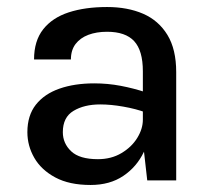

<svg xmlns="http://www.w3.org/2000/svg" viewBox="-20 -514 605 547"><path d="M399.5 0 387 -110.5V-311Q387 -370 362.2 -396.8Q337.5 -423.5 285 -423.5Q255 -423.5 231.8 -414.8Q208.5 -406 195.2 -388.5Q182 -371 182 -344.5H77Q77 -397.5 103 -430.5Q129 -463.5 175.8 -478.8Q222.5 -494 285 -494Q343.5 -494 387.8 -474.8Q432 -455.5 457 -414.5Q482 -373.5 482 -308.5V0ZM238 13Q177.5 13 137.5 -8.5Q97.5 -30 77.8 -64.2Q58 -98.5 58 -137.5Q58 -185 82.2 -215.8Q106.5 -246.5 149.5 -261.5Q192.5 -276.5 248.5 -276.5Q287 -276.5 323.8 -269.5Q360.5 -262.5 395.5 -251V-193.5Q367 -204 331.5 -210.2Q296 -216.5 265.5 -216.5Q220 -216.5 189.5 -198.2Q159 -180 159 -137.5Q159 -105.5 182.8 -83Q206.5 -60.5 259 -60.5Q297 -60.5 326 -77.8Q355 -95 371 -121Q387 -147 387 -173H410Q410 -123.5 389.8 -81Q369.5 -38.5 331.2 -12.8Q293 13 238 13Z"/></svg>

Font: Karla Medium
Style: Regular
Weight: 500
Designer: Jonathan Pinhorn
Version: Version 2.001